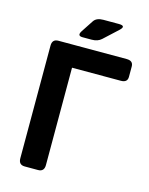

<svg xmlns="http://www.w3.org/2000/svg" viewBox="-128 -952 802 1033"><g transform="rotate(15 273.0 -436.0)"><path d="M112.3 0Q78.1 0 78.1 -36.6V-663.6Q78.1 -700.2 112.3 -700.2H492.7Q529.3 -700.2 529.3 -668.5V-610.8Q529.3 -579.1 492.7 -579.1H220.7V-36.6Q220.7 0 186.5 0ZM232.9 -752Q200.2 -752 220.7 -783.2L263.7 -848.6Q278.8 -871.6 316.9 -871.6H402.8Q446.8 -871.6 414.6 -841.8L337.4 -770.5Q317.4 -752 283.2 -752Z"/></g></svg>

Font: Istok Web
Style: Bold
Weight: 700
Designer: Andrey V. Panov
Foundry: Andrey V. Panov
Version: Version 1.0.2g